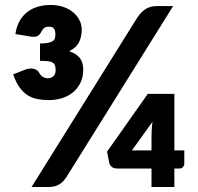

<svg xmlns="http://www.w3.org/2000/svg" viewBox="-20 -753 796 773"><path d="M249 -42.5Q241 -30 232.8 -21.8Q224.5 -13.5 215.2 -8.8Q206 -4 195.5 -2Q185 0 173 0H107L531 -679.5Q546 -703 565 -715.8Q584 -728.5 611 -728.5H677ZM42 -616Q46.5 -646.5 59 -668.5Q71.5 -690.5 90 -704.8Q108.5 -719 132.2 -726Q156 -733 183 -733Q214 -733 237.8 -724.2Q261.5 -715.5 277.2 -701.2Q293 -687 301 -669.5Q309 -652 309 -634.5Q309 -603.5 297.5 -581.8Q286 -560 258.5 -547Q286.5 -537.5 300.8 -520Q315 -502.5 315 -474Q315 -441 302.8 -417.5Q290.5 -394 271 -379Q251.5 -364 227 -357Q202.5 -350 178 -350Q152 -350 130.2 -354.2Q108.5 -358.5 90.5 -370.2Q72.5 -382 58.2 -402Q44 -422 33 -453.5L81 -472.5Q100 -479.5 115.5 -476Q131 -472.5 137 -461Q144 -448 153.5 -443Q163 -438 172 -438Q187 -438 195.5 -446.8Q204 -455.5 204 -470Q204 -482.5 201.2 -490Q198.5 -497.5 191.2 -501.5Q184 -505.5 171.8 -506.8Q159.5 -508 141 -508V-578Q161 -578 173.2 -580.5Q185.5 -583 192.2 -587.5Q199 -592 201 -599Q203 -606 203 -615Q203 -628 198 -636.8Q193 -645.5 177 -645.5Q165 -645.5 158.8 -641Q152.5 -636.5 148 -627.5Q144 -620 139.8 -615Q135.5 -610 130.2 -607.5Q125 -605 117.5 -604.8Q110 -604.5 99 -606.5ZM590 -147.5V-202Q590 -215 590.8 -230.5Q591.5 -246 594 -262.5L511 -147.5ZM722 -147.5V-94Q722 -86.5 716.5 -80.5Q711 -74.5 702 -74.5H682V0H590V-74.5H453Q438.5 -74.5 430.5 -80.8Q422.5 -87 420 -96.5L411 -142.5L575 -375H682V-147.5Z"/></svg>

Font: Lato ExtraBold
Style: Regular
Weight: 800
Designer: Lukasz Dziedzic with Adam Twardoch and Botio Nikoltchev
Foundry: tyPoland Lukasz Dziedzic
Version: Version 2.015; 2015-08-06; http://www.latofonts.com/